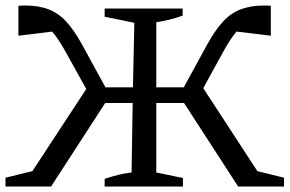

<svg xmlns="http://www.w3.org/2000/svg" viewBox="-21 -679 1054 699"><path d="M165 0H-1V-32L97 -56L293 -355L217 -492Q192 -537 169 -564L46 -549V-658Q59 -659 69 -659Q120 -659 156 -645Q192 -631 220 -600.5Q248 -570 276 -520L363 -361H463L468 -596L360 -618V-648H644V-622Q618 -613 596 -607.5Q574 -602 548 -598V-361H648L735 -520Q763 -570 791 -600.5Q819 -631 855.5 -645Q892 -659 942 -659Q953 -659 965 -658V-549L840 -564Q817 -537 793 -493L719 -358L916 -56L1013 -32V0H846L649 -304H548V-51L645 -31V0H360V-28Q388 -37 410 -42.5Q432 -48 458 -51L462 -304H362Z"/></svg>

Font: Piazzolla
Style: Regular
Weight: 400
Designer: Juan Pablo del Peral
Foundry: Huerta Tipografica
Version: Version 1.330